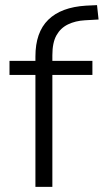

<svg xmlns="http://www.w3.org/2000/svg" viewBox="-20 -728 404 748"><path d="M118 0V-436H17V-491H134L118 -474V-508Q118 -602 168 -651Q218 -700 315 -706L358 -708L364 -652L311 -649Q274 -647 245 -633Q216 -619 200 -590.5Q184 -562 184 -513V-479L173 -491H340V-436H184V0Z"/></svg>

Font: Nunito Sans 9pt Light
Style: Regular
Weight: 300
Version: Version 3.101;gftools[0.9.27]